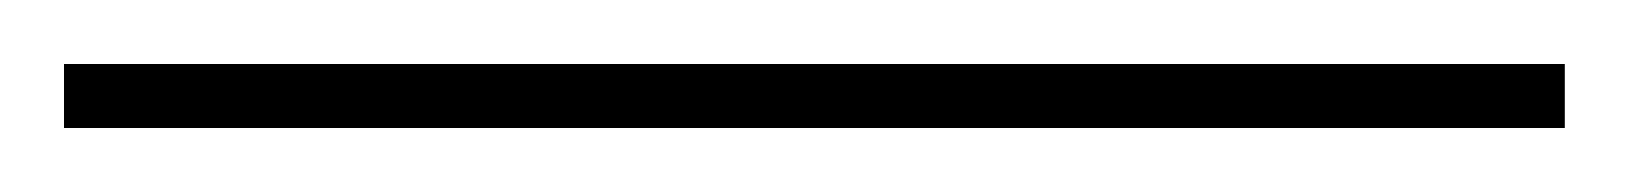

<svg xmlns="http://www.w3.org/2000/svg" viewBox="-25 -807 509 60"><path d="M-5 -767H464V-787H-5Z"/></svg>

Font: Noto Serif Display ExtraLight
Style: Regular
Weight: 200
Designer: Monotype Design Team
Foundry: Monotype Imaging Inc.
Version: Version 2.009